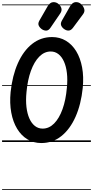

<svg xmlns="http://www.w3.org/2000/svg" viewBox="-25 -1372 898 1855"><path d="M374 10Q299.5 10 240 -26Q180.5 -62 140.5 -128Q100.5 -194 83.8 -284.2Q67 -374.5 77.5 -482.5Q94.5 -642.5 148 -762Q201.5 -881.5 285.5 -947.8Q369.5 -1014 478 -1014Q552.5 -1014 612 -978.2Q671.5 -942.5 711.5 -876.8Q751.5 -811 768.2 -721Q785 -631 774.5 -523Q758 -363 704.5 -243Q651 -123 567 -56.5Q483 10 374 10ZM231 -482.5Q223 -403.5 230.5 -338.8Q238 -274 259 -227Q280 -180 312.5 -154.8Q345 -129.5 387 -129.5Q449 -129.5 498 -179Q547 -228.5 579 -317.2Q611 -406 621 -523Q629 -601.5 621.5 -666Q614 -730.5 593 -777.2Q572 -824 539.5 -849.2Q507 -874.5 465 -874.5Q403.5 -874.5 354.5 -825Q305.5 -775.5 273.5 -687.2Q241.5 -599 231 -482.5ZM374 10Q299.5 10 240 -26Q180.5 -62 140.5 -128Q100.5 -194 83.8 -284.2Q67 -374.5 77.5 -482.5Q94.5 -642.5 148 -762Q201.5 -881.5 285.5 -947.8Q369.5 -1014 478 -1014Q552.5 -1014 612 -978.2Q671.5 -942.5 711.5 -876.8Q751.5 -811 768.2 -721Q785 -631 774.5 -523Q758 -363 704.5 -243Q651 -123 567 -56.5Q483 10 374 10ZM231 -482.5Q223 -403.5 230.5 -338.8Q238 -274 259 -227Q280 -180 312.5 -154.8Q345 -129.5 387 -129.5Q449 -129.5 498 -179Q547 -228.5 579 -317.2Q611 -406 621 -523Q629 -601.5 621.5 -666Q614 -730.5 593 -777.2Q572 -824 539.5 -849.2Q507 -874.5 465 -874.5Q403.5 -874.5 354.5 -825Q305.5 -775.5 273.5 -687.2Q241.5 -599 231 -482.5ZM599.5 -1088Q577 -1102 567 -1123.2Q557 -1144.5 572.5 -1172L651 -1309.5Q674.5 -1350 705.8 -1351.5Q737 -1353 759.5 -1331.5Q781.5 -1310.5 788.8 -1285.2Q796 -1260 778 -1235.5L680 -1103.5Q661.5 -1079 640.8 -1077Q620 -1075 599.5 -1088ZM382 -1088Q360.5 -1102 350 -1123.2Q339.5 -1144.5 355 -1172L434 -1309.5Q457.5 -1349.5 488.5 -1351.2Q519.5 -1353 542.5 -1331.5Q564.5 -1310.5 569 -1288Q573.5 -1265.5 556 -1240.5L462.5 -1103.5Q445 -1078 424 -1076.5Q403 -1075 382 -1088ZM-5 455H853V463H-5ZM-5 -16H853V0H-5ZM-5 -549H853V-541H-5ZM-5 -1329H853V-1321H-5Z"/></svg>

Font: Edu SA Dotted Guide
Style: Regular
Weight: 400
Designer: Tina and Corey Anderson, Eben Sorkin, Mirko Velimirovic
Foundry: Google for Education
Version: Version 2.000